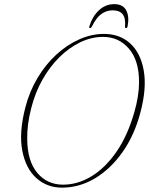

<svg xmlns="http://www.w3.org/2000/svg" viewBox="-20 -870 701 903"><path d="M469 -710.5Q544 -710.5 593 -665.2Q642 -620 656.2 -537.2Q670.5 -454.5 640.5 -341.5Q612.5 -234.5 556.5 -155Q500.5 -75.5 427 -31.5Q353.5 12.5 271.5 12.5Q201.5 12.5 151.2 -32.2Q101 -77 84.8 -161.8Q68.5 -246.5 99.5 -366Q119 -441 157 -504.2Q195 -567.5 245.2 -613.5Q295.5 -659.5 353 -685Q410.5 -710.5 469 -710.5ZM276.5 -1.5Q345.5 -1.5 410.2 -40.8Q475 -80 527.5 -155.8Q580 -231.5 611.5 -341.5Q634 -419.5 634 -484Q634 -586 586.2 -641.2Q538.5 -696.5 464.5 -696.5Q410 -696.5 357.5 -671.2Q305 -646 259.2 -600.8Q213.5 -555.5 179.2 -494.5Q145 -433.5 127 -362Q116.5 -321.5 112 -285.2Q107.5 -249 108 -217Q108.5 -113 155.2 -57.2Q202 -1.5 276.5 -1.5ZM510 -821.5Q480.5 -821.5 456.2 -803.8Q432 -786 412.5 -745.5Q408.5 -738 404 -738Q397.5 -738 400.5 -747Q414.5 -792.5 445.2 -821.5Q476 -850.5 517.5 -850.5Q558.5 -850.5 573.8 -821Q589 -791.5 580 -746Q578.5 -738 573 -738Q567 -738 568 -745.5Q571.5 -786 556.2 -803.8Q541 -821.5 510 -821.5Z"/></svg>

Font: Fraunces 144pt S050 Thin
Style: Italic
Weight: 100
Italic angle: -16°
Version: Version 1.000; ttfautohint (v1.8.3)